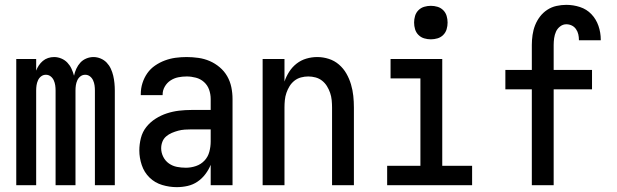

<svg xmlns="http://www.w3.org/2000/svg" viewBox="-20 -763 2540 791"><path d="M47 0V-520H129V-472Q133 -483 140 -493.5Q147 -504 156.5 -512Q166 -520 178 -524Q190 -528 203 -528Q218 -528 232.5 -522Q247 -516 257.5 -505Q268 -494 274.5 -480Q281 -466 285 -451Q288 -466 294.5 -480Q301 -494 311 -505Q321 -516 335.5 -522Q350 -528 365 -528Q380 -528 394.5 -522Q409 -516 419.5 -505Q430 -494 436.5 -480Q443 -466 446.5 -451Q450 -436 451.5 -420.5Q453 -405 453 -390V0H371V-390Q371 -401 369.5 -411.5Q368 -422 363.5 -432Q359 -442 350.5 -448.5Q342 -455 331 -455Q320 -455 311.5 -448.5Q303 -442 298.5 -432Q294 -422 292.5 -411.5Q291 -401 291 -390V0H209V-390Q209 -401 207.5 -411.5Q206 -422 201.5 -432Q197 -442 188.5 -448.5Q180 -455 169 -455Q158 -455 149.5 -448.5Q141 -442 136.5 -432Q132 -422 130.5 -411.5Q129 -401 129 -390V0Z M708 8Q678 8 648 -1Q618 -10 596 -31.5Q574 -53 564 -83Q554 -113 554 -143Q554 -169 560.5 -194.5Q567 -220 583 -240Q599 -260 621 -274Q643 -288 667.5 -296Q692 -304 717.5 -307Q743 -310 769 -310H848V-355Q848 -375 841.5 -393.5Q835 -412 820.5 -425Q806 -438 787 -443Q768 -448 749 -448Q731 -448 714 -444.5Q697 -441 682.5 -431.5Q668 -422 659 -406.5Q650 -391 650 -374V-371H560V-376Q560 -399 567 -421Q574 -443 587 -461.5Q600 -480 619 -493Q638 -506 659.5 -514Q681 -522 703.5 -525Q726 -528 749 -528Q773 -528 797.5 -524.5Q822 -521 844 -511.5Q866 -502 885 -486Q904 -470 916 -449Q928 -428 933 -404Q938 -380 938 -355V0H848V-84Q840 -64 826 -45.5Q812 -27 793.5 -14.5Q775 -2 753 3Q731 8 708 8ZM746 -72Q767 -72 787.5 -79Q808 -86 822.5 -101.5Q837 -117 842.5 -138Q848 -159 848 -180V-230H769Q755 -230 741 -229Q727 -228 714 -224.5Q701 -221 688 -215.5Q675 -210 664.5 -201Q654 -192 649 -179Q644 -166 644 -152Q644 -134 652.5 -117Q661 -100 676 -89.5Q691 -79 709 -75.5Q727 -72 746 -72Z M1062 0V-520H1152V-427Q1159 -448 1171.5 -467.5Q1184 -487 1202 -501Q1220 -515 1242 -521.5Q1264 -528 1287 -528Q1311 -528 1334.5 -520.5Q1358 -513 1376.5 -497Q1395 -481 1407 -460Q1419 -439 1426 -415.5Q1433 -392 1435.5 -368Q1438 -344 1438 -320V0H1348V-320Q1348 -335 1346.5 -350.5Q1345 -366 1340 -380.5Q1335 -395 1327 -408Q1319 -421 1307 -430.5Q1295 -440 1280 -444Q1265 -448 1250 -448Q1235 -448 1220 -444Q1205 -440 1193 -430.5Q1181 -421 1173 -408Q1165 -395 1160 -380.5Q1155 -366 1153.5 -350.5Q1152 -335 1152 -320V0Z M1575 0V-80H1712V-440H1589V-520H1802V-80H1925V0ZM1755 -601Q1741 -601 1727.5 -605Q1714 -609 1704 -619Q1694 -629 1690 -642.5Q1686 -656 1686 -670Q1686 -684 1690 -697.5Q1694 -711 1704 -721Q1714 -731 1727.5 -735Q1741 -739 1755 -739Q1769 -739 1782.5 -735Q1796 -731 1806 -721Q1816 -711 1820 -697.5Q1824 -684 1824 -670Q1824 -656 1820 -642.5Q1816 -629 1806 -619Q1796 -609 1782.5 -605Q1769 -601 1755 -601Z M2261 0H2171V-395H2062V-475H2171V-578Q2171 -598 2174 -619Q2177 -640 2184.5 -659Q2192 -678 2204.5 -694.5Q2217 -711 2234.5 -722.5Q2252 -734 2272.5 -738.5Q2293 -743 2313 -743Q2342 -743 2369.5 -734Q2397 -725 2416.5 -704.5Q2436 -684 2445.5 -656.5Q2455 -629 2455 -600V-597H2365V-599Q2365 -610 2362.5 -621.5Q2360 -633 2353 -643Q2346 -653 2335.5 -658Q2325 -663 2313 -663Q2299 -663 2287.5 -654Q2276 -645 2270.5 -632.5Q2265 -620 2263 -606Q2261 -592 2261 -578V-475H2419V-395H2261Z"/></svg>

Font: Iosevka Term Curly Medium
Style: Regular
Weight: 500
Designer: Belleve Invis
Foundry: Belleve Invis
Version: Version 32.3.0